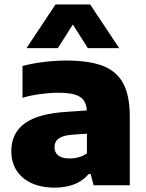

<svg xmlns="http://www.w3.org/2000/svg" viewBox="-20 -828 654 858"><path d="M560 -307V0H398.5L385 -50.5H376.5Q350.5 -19.5 311.8 -4.5Q273 10.5 225.5 10.5Q163.5 10.5 119.5 -10.2Q75.5 -31 53 -67.8Q30.5 -104.5 30.5 -152.5Q30.5 -233 91 -277Q151.5 -321 282 -328.5L368 -334.5Q366 -364 352.8 -381.2Q339.5 -398.5 312.2 -406Q285 -413.5 239.5 -413.5Q203.5 -413.5 160.5 -407.8Q117.5 -402 80.5 -391V-533Q124.5 -545 176.5 -551.2Q228.5 -557.5 275 -557.5Q377.5 -557.5 439.2 -533.8Q501 -510 530.5 -455.5Q560 -401 560 -307ZM368.5 -142.5V-230.5L302 -226Q260.5 -222.5 242 -208.8Q223.5 -195 223.5 -170Q223.5 -146.5 240.5 -133.2Q257.5 -120 290 -120Q336.5 -120 368.5 -142.5ZM512.5 -613H372.5L305.5 -718.5L238.5 -613H98.5L228 -808H383Z"/></svg>

Font: Encode Sans Semi Expanded ExBd
Style: Regular
Weight: 800
Width: 6
Designer: Multiple Designers
Foundry: Impallari Type
Version: Version 2.000